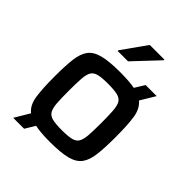

<svg xmlns="http://www.w3.org/2000/svg" viewBox="-222 -847 1019 1019"><g transform="rotate(45 287.5 -338.0)"><path d="M200 -588V-593L298 -731H408V-726L278 -588ZM59 55 109 -29Q75 -56 67 -110.5Q59 -165 59 -256Q59 -334 65 -385Q71 -436 92.5 -465Q114 -494 160.5 -506Q207 -518 287 -518Q358 -518 399 -510L433 -565H516L466 -482Q500 -454 508 -400Q516 -346 516 -256Q516 -178 510 -126.5Q504 -75 482.5 -45.5Q461 -16 414.5 -4Q368 8 287 8Q217 8 175 -1L141 55ZM287 -81Q333 -81 358 -87Q383 -93 393.5 -111Q404 -129 406.5 -163.5Q409 -198 409 -256Q409 -313 406.5 -347.5Q404 -382 393.5 -399.5Q383 -417 358 -423Q333 -429 287 -429Q242 -429 217 -423Q192 -417 181.5 -399.5Q171 -382 168.5 -347.5Q166 -313 166 -256Q166 -198 168.5 -163.5Q171 -129 181.5 -111Q192 -93 217 -87Q242 -81 287 -81Z"/></g></svg>

Font: Saira Medium
Style: Regular
Weight: 500
Designer: Hector Gatti with collaboration of the Omnibus-Type team
Foundry: Omnibus-Type
Version: Version 1.100; ttfautohint (v1.8.3)